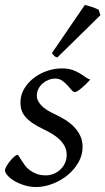

<svg xmlns="http://www.w3.org/2000/svg" viewBox="-22 -732 424 772"><path d="M340.8 -412.1Q331.1 -400.9 321.5 -391.8Q312 -382.8 303.7 -376Q295.4 -369.1 288.8 -365.5Q282.2 -361.8 278.8 -361.8Q272.5 -361.8 265.4 -370.4Q258.3 -378.9 249.3 -388.9Q240.2 -398.9 228.3 -407.5Q216.3 -416 200.2 -416Q186.5 -416 173.3 -410.9Q160.2 -405.8 149.7 -396.7Q139.2 -387.7 132.6 -374.8Q126 -361.8 126 -346.2Q126 -329.1 142.3 -310.1Q158.7 -291 198.2 -272.9Q218.3 -263.7 238.3 -251.5Q258.3 -239.3 274.2 -223.4Q290 -207.5 300 -187.3Q310.1 -167 310.1 -141.1Q310.1 -107.4 292.7 -77.9Q275.4 -48.3 248.3 -26.6Q221.2 -4.9 188 7.6Q154.8 20 123 20Q100.1 20 77.6 13.4Q55.2 6.8 37.6 -3.4Q20 -13.7 9 -25.6Q-2 -37.6 -2 -47.9Q-2 -53.2 3.9 -63.5Q9.8 -73.7 17.8 -83.7Q25.9 -93.8 34.2 -101.3Q42.5 -108.9 47.9 -108.9Q51.3 -108.9 54.9 -102.8Q58.6 -96.7 64.2 -87.6Q69.8 -78.6 77.6 -67.9Q85.4 -57.1 97.2 -48.1Q108.9 -39.1 124.8 -33Q140.6 -26.9 162.1 -26.9Q179.2 -26.9 194.6 -33.4Q210 -40 221.4 -51Q232.9 -62 239.5 -76.9Q246.1 -91.8 246.1 -108.9Q246.1 -127.9 238.3 -143.3Q230.5 -158.7 217.5 -171.1Q204.6 -183.6 187.5 -193.8Q170.4 -204.1 151.9 -212.9Q126 -225.1 108.4 -237.3Q90.8 -249.5 80.1 -262.2Q69.3 -274.9 64.7 -289.1Q60.1 -303.2 60.1 -318.8Q60.1 -349.6 75.2 -375Q90.3 -400.4 114.3 -418.7Q138.2 -437 167.7 -447Q197.3 -457 226.1 -457Q251 -457 268.1 -451.2Q285.2 -445.3 298.1 -437.5Q311 -429.7 320.8 -422.4Q330.6 -415 340.8 -412.1ZM381.8 -670.9 208.5 -501Q200.7 -502.9 197 -506.3Q193.4 -509.8 186.5 -518.1L319.3 -712.4Q324.2 -710.9 331.8 -708.7Q339.4 -706.5 347.7 -703.9Q356 -701.2 363.3 -698.2Q370.6 -695.3 374.5 -692.9Z"/></svg>

Font: Gentium Plus Viet
Style: Italic
Weight: 400
Italic angle: -8°
Designer: J. Victor Gaultney, Annie Olsen, Iska Routamaa, Becca Hirsbrunner
Foundry: SIL International
Version: Version 5.000